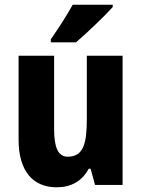

<svg xmlns="http://www.w3.org/2000/svg" viewBox="-20 -786 601 816"><path d="M459 -756V-766H289C265 -722 230 -668 196 -619V-606H303C352 -648 427 -720 459 -756ZM501 -549H349V-281C349 -179 336 -120 268 -120C227 -120 210 -159 210 -237V-549H59V-192C59 -60 119 10 221 10C282 10 329 -16 357 -69H365L384 0H501Z"/></svg>

Font: Noto Sans Gujarati Condensed ExtraBold
Style: Regular
Weight: 800
Width: 3
Designer: Jelle Bosma - Monotype Design Team, Universal Thirst
Foundry: Monotype Imaging Inc.
Version: Version 2.106